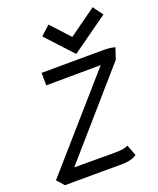

<svg xmlns="http://www.w3.org/2000/svg" viewBox="-175 -978 887 1076"><g transform="rotate(-20 269.0 -440.0)"><path d="M334 -667 188.5 -824.7 244.1 -875 345.7 -764.2 509.8 -881.8 552.7 -822.8ZM22.9 2.4 -15.1 -40.5 441.4 -561.5Q382.8 -561.5 260.3 -560.3Q137.7 -559.1 115.7 -559.1L115.2 -633.8Q140.6 -633.8 288.6 -634.8Q436.5 -635.7 486.3 -635.7Q499 -635.7 511.2 -634.8Q523.4 -633.8 530 -632.6Q536.6 -631.3 544.4 -629.6Q552.2 -627.9 553.2 -627.9Q548.3 -610.8 531.2 -561L106 -73.7L343.8 -73.2Q377 -73.2 394.5 -75.9Q412.1 -78.6 427.7 -86.4L452.1 -21.5Q420.9 1.5 357.9 1.5H239.3Q177.7 1.5 103 2Q28.3 2.4 26.4 2.4Z"/></g></svg>

Font: Fantasque Sans Mono
Style: Italic
Weight: 400
Italic angle: -11°
Monospace: yes
Designer: Jany Belluz
Version: Version 1.8.0 ; ttfautohint (v1.8.2)